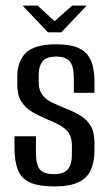

<svg xmlns="http://www.w3.org/2000/svg" viewBox="-20 -662 393 689"><path d="M175 7Q119 7 88 -7Q57 -21 44.5 -51.5Q32 -82 32 -131V-173H109V-114Q109 -71 123 -54Q137 -37 175 -37Q208 -37 223 -54Q238 -71 238 -108V-139Q238 -162 230.5 -178Q223 -194 203.5 -207Q184 -220 151 -233Q120 -246 95.5 -260.5Q71 -275 56.5 -298Q42 -321 42 -357V-387Q42 -442 73 -472.5Q104 -503 182 -503Q233 -503 262.5 -489.5Q292 -476 305.5 -446.5Q319 -417 319 -370V-329H245V-380Q245 -425 230 -442Q215 -459 182 -459Q145 -459 132 -441Q119 -423 119 -396V-366Q119 -339 131.5 -322Q144 -305 167 -294Q190 -283 220 -271Q248 -260 270.5 -246Q293 -232 306 -209.5Q319 -187 319 -148V-123Q319 -81 306 -52Q293 -23 261.5 -8Q230 7 175 7ZM152 -546 61 -642H115L176 -586L239 -642H291L200 -546Z"/></svg>

Font: Alumni Sans Thin Medium
Style: Regular
Weight: 500
Version: Version 1.018